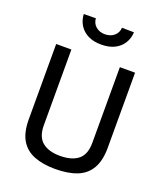

<svg xmlns="http://www.w3.org/2000/svg" viewBox="-164 -1021 973 1139"><g transform="rotate(20 322.5 -451.5)"><path d="M320 10Q242 10 186.5 -12Q131 -34 102 -83Q73 -132 73 -214V-689H169V-211Q169 -138 209 -105.5Q249 -73 320 -73Q395 -73 435 -105.5Q475 -138 475 -211V-689H571V-214Q571 -134 542 -84Q513 -34 457 -12Q401 10 320 10ZM324 -777Q275 -777 240.5 -794.5Q206 -812 187 -842.5Q168 -873 166 -912L242 -913Q244 -881 267 -861.5Q290 -842 324 -842Q359 -842 382 -861.5Q405 -881 407 -913L483 -912Q481 -873 462 -842.5Q443 -812 408.5 -794.5Q374 -777 324 -777Z"/></g></svg>

Font: Cairo Play SemiBold
Style: Regular
Weight: 600
Designer: Mohamed Gaber, Accademia di Belle Arti di Urbino
Foundry: Kief Type Foundry, Accademia di Belle Arti di Urbino
Version: Version 3.130;gftools[0.9.24]